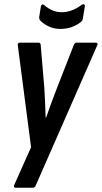

<svg xmlns="http://www.w3.org/2000/svg" viewBox="-20 -691 476 896"><path d="M53 185Q48 185 46 181.5Q44 178 46 173L125 -4L63 -480Q62 -486 65 -489Q68 -492 74 -492H159Q170 -492 170 -480L187 -279Q189 -245 190.5 -211Q192 -177 193 -142H195Q207 -176 219.5 -210.5Q232 -245 245 -278L324 -480Q328 -492 338 -492H427Q432 -492 434.5 -488.5Q437 -485 434 -480L147 174Q143 185 134 185ZM261 -556Q233 -556 209 -567Q185 -578 169 -594Q162 -600 163 -613L171 -662Q173 -668 177 -670Q181 -672 186 -667Q205 -651 225 -642.5Q245 -634 268 -634Q316 -634 362 -669Q368 -673 372.5 -670.5Q377 -668 376 -662L367 -606Q366 -600 364.5 -596.5Q363 -593 358 -589Q340 -574 315.5 -565Q291 -556 261 -556Z"/></svg>

Font: Sofia Sans Condensed
Style: Bold Italic
Weight: 700
Italic angle: -9°
Version: Version 4.100